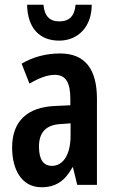

<svg xmlns="http://www.w3.org/2000/svg" viewBox="-20 -778 486 808"><path d="M366 -758H298C294 -709 270 -688 230 -688C189 -688 167 -710 163 -758H94C96 -658 148 -607 229 -607C308 -607 366 -665 366 -758ZM233 -553C173 -553 118 -538 71 -510L104 -426C146 -451 181 -463 211 -463C257 -463 276 -430 276 -362V-335L211 -332C95 -327 31 -268 31 -157C31 -70 67 10 155 10C216 10 254 -18 285 -74H287L305 0H388V-362C388 -487 338 -553 233 -553ZM236 -256 277 -259V-207C277 -128 246 -80 199 -80C163 -80 144 -106 144 -161C144 -221 174 -253 236 -256Z"/></svg>

Font: Noto Sans Khmer ExtraCondensed SemiBold
Style: Regular
Weight: 600
Width: 2
Designer: Danh Hong and the Monotype Design Team
Foundry: Monotype Imaging Inc.
Version: Version 2.004